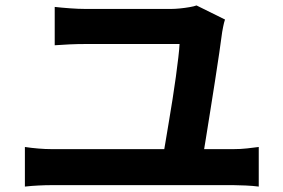

<svg xmlns="http://www.w3.org/2000/svg" viewBox="-20 -721 1040 705"><path d="M806.2 -649.3Q802.7 -639 799.7 -624.3Q796.8 -609.5 795.8 -603.5Q792 -573.5 785 -526Q778 -478.4 769.4 -423.1Q760.8 -367.8 752.1 -313.5Q743.3 -259.2 736.1 -213.5Q728.9 -167.8 724.1 -140.2H577.5Q581.5 -162.8 587.3 -197.4Q593.1 -232.1 599.9 -272.9Q606.8 -313.8 613.6 -356.7Q620.4 -399.6 625.8 -439.2Q631.1 -478.8 634.8 -510Q638.5 -541.2 639.3 -559.4Q615.8 -559.4 580.1 -559.4Q544.4 -559.4 502.7 -559.4Q461 -559.4 420.1 -559.4Q379.3 -559.4 346.2 -559.4Q313.2 -559.4 294 -559.4Q264.4 -559.4 236.2 -558.1Q208 -556.8 180.9 -554.8V-695.6Q205.6 -692.8 236.9 -690.5Q268.3 -688.2 293 -688.2Q308.8 -688.2 334.1 -688.2Q359.4 -688.2 389.9 -688.2Q420.3 -688.2 452.4 -688.2Q484.5 -688.2 514.6 -688.2Q544.8 -688.2 569.2 -688.2Q593.6 -688.2 609 -688.2Q622.2 -688.2 640.7 -690Q659.2 -691.8 676.1 -694.8Q693.1 -697.7 701.6 -701ZM71.4 -181.3Q95.3 -177.7 120.9 -175.6Q146.6 -173.4 170.2 -173.4H836.9Q863.7 -173.4 887.4 -176.1Q911.1 -178.7 930.1 -181.3V-35.9Q908.8 -38.7 881.7 -39.9Q854.5 -41.2 836.9 -41.2H170.2Q147.3 -41.2 121.8 -39.9Q96.3 -38.7 71.4 -35.9Z"/></svg>

Font: Noto Sans SC Thin
Style: Regular
Weight: 100
Designer: Ryoko NISHIZUKA 西塚涼子 (kana, bopomofo & ideographs); Paul D. Hunt (Latin, Greek & Cyrillic); Sandoll Communications 산돌커뮤니
Foundry: Adobe
Version: Version 2.004-H2;hotconv 1.0.118;makeotfexe 2.5.65603